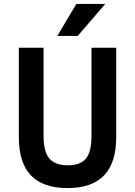

<svg xmlns="http://www.w3.org/2000/svg" viewBox="-20 -948 689 978"><path d="M324 10Q200 10 138 -54Q76 -118 76 -250V-705H202V-256Q202 -174 232 -140Q262 -106 325 -106Q389 -106 417.5 -140Q446 -174 446 -256V-705H572V-250Q572 -119 510 -54.5Q448 10 324 10ZM272 -765 369 -928H516L376 -765Z"/></svg>

Font: Nunito Sans 7pt Condensed
Style: Bold
Weight: 700
Width: 3
Designer: Vernon Adams
Foundry: Vernon Adams
Version: Version 3.101;gftools[0.9.27]